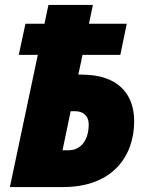

<svg xmlns="http://www.w3.org/2000/svg" viewBox="-20 -757 600 777"><path d="M20 0H235C435 0 523 -124 523 -267C523 -370 464 -455 311 -455H297L314 -535H467L493 -661H340L356 -737H176L160 -661H83L56 -535H133ZM233 -149 266 -307H284C319 -307 339 -286 339 -254C339 -191 308 -149 258 -149Z"/></svg>

Font: Noto Sans UI SemiCondensed Black
Style: Italic
Weight: 900
Width: 4
Italic angle: -372°
Designer: Monotype Design Team
Foundry: Monotype Imaging Inc.
Version: Version 1.901